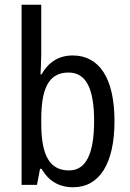

<svg xmlns="http://www.w3.org/2000/svg" viewBox="-20 -780 548 810"><path d="M154 -553V-760H71V0H136L149 -68H155C185 -17 228 10 289 10C398 10 463 -88 463 -269C463 -451 398 -546 287 -546C227 -546 184 -517 155 -466H151C152 -493 154 -524 154 -553ZM269 -474C344 -474 377 -405 377 -270C377 -129 342 -61 271 -61C188 -61 154 -127 154 -260V-275C154 -395 179 -474 269 -474Z"/></svg>

Font: Noto Sans Khmer Condensed
Style: Regular
Weight: 400
Width: 3
Designer: Danh Hong and the Monotype Design Team
Foundry: Monotype Imaging Inc.
Version: Version 2.004